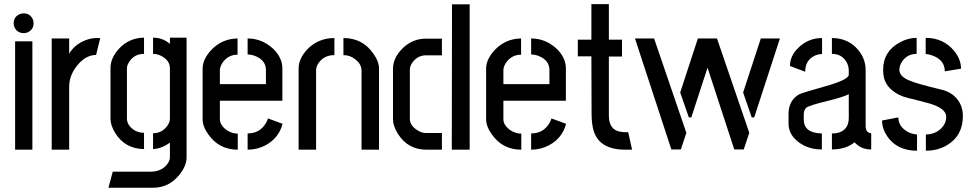

<svg xmlns="http://www.w3.org/2000/svg" viewBox="-20 -711 4613 912"><path d="M44.9 -600.6Q44.9 -630.9 73.2 -643.6Q83 -647.5 92.8 -647.5Q122.1 -647.5 135.7 -620.1Q139.6 -610.4 139.6 -600.6Q139.6 -571.3 112.3 -557.6Q102.5 -553.7 92.8 -553.7Q62.5 -553.7 48.8 -581.1Q44.9 -590.8 44.9 -600.6ZM51.8 0V-514.6H133.8V0Z M225.6 0V-528.3H308.6V-456.1Q334 -499 384.8 -519.5Q412.1 -530.3 438.5 -530.3H456.1L436.5 -450.2Q382.8 -449.2 340.8 -392.6Q308.6 -347.7 308.6 -299.8V0Z M495.1 180.7 515.6 104.5H699.2Q753.9 102.5 779.3 61.5Q787.1 47.9 787.1 37.1V-33.2Q747.1 -4.9 707 -2.9V-78.1Q750 -78.1 775.4 -114.3Q787.1 -130.9 787.1 -147.5V-386.7Q787.1 -423.8 746.1 -445.3Q726.6 -455.1 707 -455.1V-532.2Q751 -532.2 784.2 -504.9Q786.1 -503.9 787.1 -502.9V-532.2H866.2V37.1Q866.2 79.1 828.1 124Q780.3 179.7 710 180.7ZM504.9 -146.5V-390.6Q505.9 -436.5 545.9 -480.5Q593.8 -531.2 664.1 -532.2V-455.1Q616.2 -455.1 591.8 -414.1Q583 -399.4 583 -387.7V-147.5Q583 -118.2 613.3 -95.7Q635.7 -80.1 664.1 -80.1V-2.9Q574.2 -3.9 527.3 -79.1Q504.9 -115.2 504.9 -146.5Z M942.4 -144.5V-386.7Q943.4 -431.6 985.4 -475.6Q1036.1 -527.3 1108.4 -528.3V-451.2Q1061.5 -451.2 1035.2 -410.2Q1024.4 -392.6 1024.4 -377.9V-311.5H1243.2V-377.9Q1243.2 -421.9 1198.2 -442.4Q1177.7 -452.1 1156.2 -452.1V-528.3Q1223.6 -528.3 1276.4 -480.5Q1320.3 -438.5 1321.3 -387.7V-232.4H1024.4V-144.5Q1024.4 -117.2 1055.7 -93.8Q1081.1 -76.2 1109.4 -76.2V0Q1020.5 0 969.7 -72.3Q942.4 -110.4 942.4 -144.5ZM1156.2 0V-77.1Q1214.8 -77.1 1244.1 -127.9Q1250 -138.7 1252.9 -148.4L1322.3 -123Q1304.7 -55.7 1242.2 -21.5Q1202.1 0 1156.2 0Z M1398.4 0V-385.7Q1398.4 -432.6 1440.4 -477.5Q1492.2 -530.3 1568.4 -530.3V-449.2Q1518.6 -449.2 1492.2 -410.2Q1481.4 -393.6 1481.4 -376V0ZM1611.3 -449.2V-530.3Q1702.1 -530.3 1752.9 -457Q1780.3 -418.9 1780.3 -385.7V0H1697.3V-376Q1697.3 -406.2 1667 -429.7Q1642.6 -449.2 1611.3 -449.2Z M1846.7 -144.5V-385.7Q1847.7 -438.5 1894.5 -483.4Q1940.4 -527.3 2002 -527.3H2079.1V-448.2H2002.9Q1962.9 -448.2 1937.5 -412.1Q1926.8 -395.5 1926.8 -380.9V-146.5Q1926.8 -115.2 1961.9 -92.8Q1982.4 -79.1 2003.9 -79.1H2079.1V0H2004.9Q1918 0 1870.1 -75.2Q1846.7 -112.3 1846.7 -144.5ZM2126 0 2127 -690.4H2210.9V0Z M2289.1 -144.5V-386.7Q2290 -431.6 2332 -475.6Q2382.8 -527.3 2455.1 -528.3V-451.2Q2408.2 -451.2 2381.8 -410.2Q2371.1 -392.6 2371.1 -377.9V-311.5H2589.8V-377.9Q2589.8 -421.9 2544.9 -442.4Q2524.4 -452.1 2502.9 -452.1V-528.3Q2570.3 -528.3 2623 -480.5Q2667 -438.5 2668 -387.7V-232.4H2371.1V-144.5Q2371.1 -117.2 2402.3 -93.8Q2427.7 -76.2 2456.1 -76.2V0Q2367.2 0 2316.4 -72.3Q2289.1 -110.4 2289.1 -144.5ZM2502.9 0V-77.1Q2561.5 -77.1 2590.8 -127.9Q2596.7 -138.7 2599.6 -148.4L2668.9 -123Q2651.4 -55.7 2588.9 -21.5Q2548.8 0 2502.9 0Z M2724.6 -443.4V-522.5H2789.1V-691.4H2872.1V-522.5H2934.6V-442.4H2872.1V-162.1Q2872.1 -92.8 2928.7 -85Q2939.5 -83 2950.2 -83H2963.9L2982.4 0H2947.3Q2827.1 -1 2799.8 -89.8Q2790 -123 2790 -171.9L2789.1 -443.4Z M2996.1 -528.3 3168.9 -1H3213.9L3240.2 -80.1L3086.9 -528.3ZM3210.9 -271.5 3252 -153.3H3263.7L3340.8 -389.6L3467.8 -1H3512.7L3539.1 -80.1L3385.7 -528.3H3294.9ZM3509.8 -271.5 3550.8 -153.3H3562.5L3684.6 -528.3H3593.8Z M3725.6 -123Q3725.6 -69.3 3778.3 -32.2Q3823.2 -1 3883.8 -1V-77.1Q3798.8 -79.1 3797.9 -141.6V-168Q3798.8 -189.5 3809.6 -199.2Q3821.3 -210 3914.1 -232.4Q3986.3 -250 4011.7 -263.7V-151.4Q4011.7 -87.9 3950.2 -78.1Q3940.4 -77.1 3931.6 -77.1V-1Q4000 -2 4039.1 -35.2Q4069.3 -1 4118.2 -1V-78.1Q4092.8 -80.1 4091.8 -110.4V-377.9Q4091.8 -440.4 4043.9 -487.3Q3999 -530.3 3931.6 -530.3V-455.1Q3977.5 -455.1 4000 -418Q4011.7 -398.4 4011.7 -375V-356.4Q4011.7 -332 3895.5 -299.8Q3791 -270.5 3775.4 -262.7Q3725.6 -233.4 3725.6 -169.9ZM3732.4 -397.5 3804.7 -370.1Q3804.7 -424.8 3849.6 -446.3Q3866.2 -454.1 3884.8 -454.1V-530.3Q3817.4 -530.3 3769.5 -481.4Q3732.4 -444.3 3732.4 -397.5Z M4169.9 -138.7 4247.1 -153.3Q4247.1 -109.4 4293 -84Q4315.4 -73.2 4335.9 -72.3V4.9Q4241.2 4.9 4194.3 -63.5Q4169.9 -99.6 4169.9 -138.7ZM4174.8 -378.9Q4174.8 -467.8 4255.9 -510.7Q4294.9 -531.2 4334 -531.2V-455.1Q4289.1 -455.1 4264.6 -418Q4252 -399.4 4252 -378.9Q4252 -347.7 4300.8 -328.1Q4337.9 -312.5 4444.3 -287.1Q4510.7 -273.4 4539.1 -221.7Q4553.7 -194.3 4553.7 -160.2Q4553.7 -66.4 4478.5 -21.5Q4434.6 4.9 4377.9 4.9V-72.3Q4422.9 -72.3 4453.1 -103.5Q4474.6 -126 4474.6 -156.2Q4474.6 -195.3 4397.5 -218.8Q4377.9 -224.6 4335 -235.4Q4289.1 -246.1 4268.6 -252.9Q4194.3 -282.2 4178.7 -341.8Q4174.8 -359.4 4174.8 -378.9ZM4377 -454.1V-531.2Q4460.9 -531.2 4512.7 -468.8Q4544.9 -428.7 4544.9 -384.8L4467.8 -372.1Q4467.8 -425.8 4409.2 -447.3Q4391.6 -454.1 4377 -454.1Z"/></svg>

Font: Post No Bills Colombo SemiBold
Style: Regular
Weight: 600
Designer: Kosala Senevirathne, Siva Puranthara, Lasantha Premarathna, Tharique Azeez
Foundry: Mooniak
Version: Version 1.220 ; ttfautohint (v1.6)